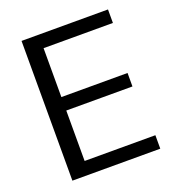

<svg xmlns="http://www.w3.org/2000/svg" viewBox="-131 -823 849 928"><g transform="rotate(-20 293.5 -359.5)"><path d="M528 -718.8V-649.4H171.4V-397.9H511.8V-328.6H171.4V-69.3H535.3V0H83.3V-718.8Z"/></g></svg>

Font: Min Sans VF VF
Style: Regular
Weight: 400
Designer: Jinseong-Kim, NotoSansCJK, Nunito
Foundry: Jinseong-Kim
Version: Version 1.420;Glyphs 3.1.2 (3151)